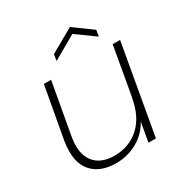

<svg xmlns="http://www.w3.org/2000/svg" viewBox="-171 -867 966 1010"><g transform="rotate(-30 311.5 -362.5)"><path d="M587.9 -543 492.2 0H446.8L467.8 -117.2Q434.6 -56.2 375.2 -23.7Q315.9 8.8 247.1 8.8Q200.7 8.8 164.1 -4.9Q127.4 -18.6 101.6 -47.6Q75.7 -76.7 67.1 -121.1Q58.6 -165.5 67.9 -227.1L125 -543H168.9L112.8 -230Q96.2 -132.8 136 -81.3Q175.8 -29.8 259.8 -29.8Q348.1 -29.8 410.6 -86.2Q473.1 -142.6 491.2 -252V-249L543 -543ZM505.9 -651.9 500 -613.8 386.2 -695.8 243.2 -613.8 249 -651.9 393.1 -733.9Z"/></g></svg>

Font: SVN-Poppins ExtraLight
Style: Italic
Weight: 200
Italic angle: -10°
Designer: Ninad Kale (Devanagari), Jonny Pinhorn (Latin)
Foundry: Indian Type Foundry
Version: Version 3.002 2017